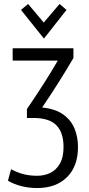

<svg xmlns="http://www.w3.org/2000/svg" viewBox="-20 -937 452 970"><path d="M168 13Q128 13 90.5 4Q53 -5 20 -24L36 -82Q70 -64 101 -56.5Q132 -49 168 -49Q204 -49 234 -63.5Q264 -78 282.5 -110Q301 -142 301 -194Q301 -267 265 -304Q229 -341 149 -341H116V-386Q157 -446 198.5 -510.5Q240 -575 272 -631H44V-693H351V-644Q320 -591 281.5 -529.5Q243 -468 193 -394Q260 -387 299.5 -358.5Q339 -330 356.5 -287.5Q374 -245 374 -194Q374 -97 318.5 -42Q263 13 168 13ZM202 -742 86 -887 122 -917 201 -823 281 -917 316 -887Z"/></svg>

Font: Ubuntu Sans Condensed
Style: Regular
Weight: 400
Width: 3
Designer: Dalton Maag Ltd
Foundry: Dalton Maag Ltd
Version: Version 1.006; ttfautohint (v1.8.4.7-5d5b)